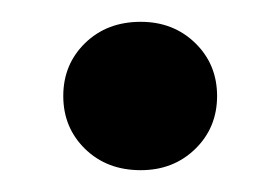

<svg xmlns="http://www.w3.org/2000/svg" viewBox="-20 -156 257 176"><path d="M38 -68Q38 -97 58 -116.5Q78 -136 109 -136Q139 -136 159 -116.5Q179 -97 179 -68Q179 -39 159 -19.5Q139 0 109 0Q78 0 58 -19.5Q38 -39 38 -68Z"/></svg>

Font: Niramit SemiBold
Style: Regular
Weight: 600
Designer: Katatrad Aksorn Co.,Ltd.
Foundry: Cadson Demak Co.,Ltd.
Version: Version 1.001; ttfautohint (v1.6)